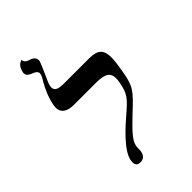

<svg xmlns="http://www.w3.org/2000/svg" viewBox="-226 -832 928 928"><g transform="rotate(-45 238.0 -367.5)"><path d="M115.6 -558C117.7 -570 124.9 -588 132.3 -602C136.9 -611 164.2 -675 164.8 -678C165.2 -680.6 165.4 -683.1 165.4 -685.5C165.4 -706 148.4 -714.5 133 -719C125.3 -721 106.6 -728 107.7 -746C107.6 -745 77.2 -743 69.3 -698C68.9 -696.1 68.8 -694.4 68.8 -692.7C68.8 -674.5 86.8 -666.7 97.1 -663C108.3 -658.4 124.2 -652.1 124.2 -637.1C124.2 -625.1 114 -608.2 106.5 -597C88.8 -565 70.1 -527 61.7 -479C60.8 -474.1 60.4 -469.5 60.4 -465.1C60.4 -429.7 88.5 -413 133 -413H286C350.8 -413 367.8 -393 367.8 -360.5C367.8 -351.8 366.6 -342.3 364.7 -332C353.5 -268 336.5 -251 278.6 -201C238.6 -167 147.5 -87 137.5 -30C136.6 -25.2 136.2 -20.8 136.2 -16.8C136.2 1.6 145.2 11 163.3 11C185.3 11 198.4 -1 202.6 -25C204.5 -36 202.3 -46 205 -61C211 -95 250.5 -132 302.3 -182C387.2 -261 397.5 -274 412.9 -361C419 -395.6 423.1 -424.3 423.1 -447.3C423.1 -496.7 403.9 -520 343.9 -520H173.9C140.3 -520 114.8 -524.1 114.8 -549.6C114.8 -552.2 115.1 -555 115.6 -558Z"/></g></svg>

Font: Linux Biolinum O 
Style: Bold Italic
Weight: 700
Designer: Philipp H. Poll
Foundry: Philipp H. Poll
Version: Version 1.3.2